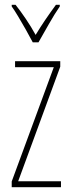

<svg xmlns="http://www.w3.org/2000/svg" viewBox="-20 -783 298 803"><path d="M235 0H29V-24L205 -502H43V-527H232V-504L56 -25H235ZM117 -606Q104 -631 87.5 -660Q71 -689 55.5 -715Q40 -741 29 -756V-763H45Q65 -738 88 -704Q111 -670 129 -637Q149 -670 169 -699.5Q189 -729 214 -763H230V-756Q208 -724 184.5 -682.5Q161 -641 141 -606Z"/></svg>

Font: Noto Sans Lao ExtraCondensed Thin
Style: Regular
Weight: 100
Width: 2
Designer: Monotype Design Team
Foundry: Monotype Imaging Inc.
Version: Version 2.003; ttfautohint (v1.8.4.7-5d5b)